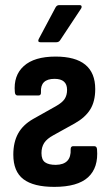

<svg xmlns="http://www.w3.org/2000/svg" viewBox="-20 -722 432 750"><path d="M192 8Q111 8 71.5 -22Q32 -52 32 -118Q32 -166 50.5 -200Q69 -234 109 -257L198 -307Q223 -321 232.5 -335.5Q242 -350 242 -371Q242 -414 193 -414Q137 -414 140 -362Q141 -349 130 -349H49Q39 -349 38 -362Q32 -427 73 -464Q114 -501 197 -501Q352 -501 352 -374Q352 -326 332.5 -294.5Q313 -263 272 -240L189 -194Q163 -180 152.5 -163.5Q142 -147 142 -124Q142 -98 156 -88Q170 -78 198 -78Q259 -79 256 -139Q256 -151 266 -151H348Q358 -151 359 -139Q365 -67 324 -29.5Q283 8 192 8ZM138 -557Q126 -557 131 -569L197 -693Q202 -702 211 -702H292Q297 -702 298.5 -698Q300 -694 297 -689L215 -565Q210 -557 200 -557Z"/></svg>

Font: Sofia Sans Condensed
Style: Bold
Weight: 700
Designer: Botio Nikoltchev, Ani Petrova
Foundry: lettersoup
Version: Version 4.101; ttfautohint (v1.8.4.7-5d5b)